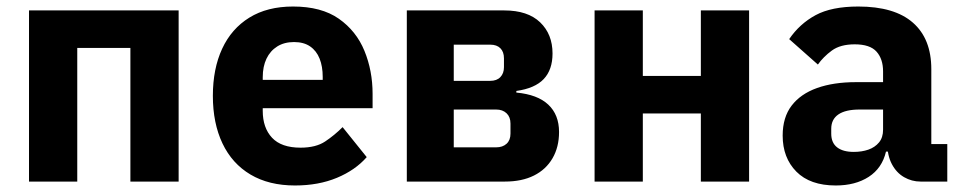

<svg xmlns="http://www.w3.org/2000/svg" viewBox="-20 -557 2956 589"><path d="M69 0V-525H528V0H380V-410H217V0Z M885 12Q805 12 748.5 -21.5Q692 -55 662.5 -117Q633 -179 633 -263Q633 -346 661.5 -407.5Q690 -469 745 -503Q800 -537 879 -537Q966 -537 1019.5 -499.5Q1073 -462 1098 -401Q1123 -340 1123 -269V-225H786V-217Q786 -165 814.5 -134.5Q843 -104 902 -104Q949 -104 977.5 -123Q1006 -142 1031 -167L1105 -75Q1070 -35 1013.5 -11.5Q957 12 885 12ZM882 -428Q852 -428 830.5 -414.5Q809 -401 797.5 -377Q786 -353 786 -320V-312H970V-321Q970 -353 960.5 -377Q951 -401 931.5 -414.5Q912 -428 882 -428Z M1228 0V-525H1527Q1599 -525 1637 -488.5Q1675 -452 1675 -393Q1675 -343 1648 -314.5Q1621 -286 1564 -278V-273Q1629 -267 1662 -236Q1695 -205 1695 -152Q1695 -106 1675 -71.5Q1655 -37 1618 -18.5Q1581 0 1529 0ZM1372 -105H1502Q1522 -105 1534 -116Q1546 -127 1546 -147V-178Q1546 -198 1534 -209.5Q1522 -221 1502 -221H1372ZM1372 -309H1484Q1504 -309 1515 -320.5Q1526 -332 1526 -351V-378Q1526 -398 1515 -409Q1504 -420 1484 -420H1372Z M1804 0V-525H1952V-324H2130V-525H2278V0H2130V-209H1952V0Z M2886 0H2804Q2777 0 2753.5 -13.5Q2730 -27 2716 -53.5Q2702 -80 2702 -117V-130L2734 -92H2698Q2686 -41 2645 -14.5Q2604 12 2544 12Q2465 12 2423 -30.5Q2381 -73 2381 -141Q2381 -197 2408.5 -233Q2436 -269 2486.5 -287Q2537 -305 2606 -305H2689V-338Q2689 -376 2669 -398.5Q2649 -421 2602 -421Q2558 -421 2532 -402Q2506 -383 2489 -359L2401 -437Q2433 -484 2482 -510.5Q2531 -537 2613 -537Q2724 -537 2780.5 -487.5Q2837 -438 2837 -345V-115H2886ZM2689 -221H2617Q2574 -221 2552 -206Q2530 -191 2530 -162V-147Q2530 -119 2548 -105Q2566 -91 2599 -91Q2624 -91 2644 -98Q2664 -105 2676.5 -120Q2689 -135 2689 -159Z"/></svg>

Font: IBM Plex Sans
Style: Bold
Weight: 700
Designer: Mike Abbink, Paul van der Laan, Pieter van Rosmalen
Foundry: Bold Monday
Version: Version 3.201